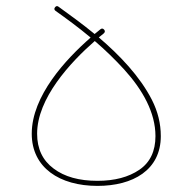

<svg xmlns="http://www.w3.org/2000/svg" viewBox="-20 -608 631 629"><path d="M299.3 1C415.5 1 506.8 -50.8 506.8 -162.1C506.8 -203.1 497.1 -242.7 477.5 -281.2C438.5 -357.4 372.6 -426.8 303.7 -485.4L319.8 -498.5C324.2 -502.4 324.7 -506.3 321.3 -510.7C317.4 -515.1 313.5 -515.6 309.1 -512.2C302.7 -506.8 296.4 -502 290 -496.6C249 -530.3 207 -560.5 171.9 -585.9C167.5 -589.4 163.6 -588.4 160.2 -584C156.7 -579.6 157.7 -575.7 162.1 -572.3C197.3 -547.4 237.3 -518.1 276.9 -484.9C195.3 -413.6 84 -293.9 84 -169.9C84 -58.6 175.3 1 299.3 1ZM101.6 -169.9C101.6 -285.6 209.5 -402.8 290.5 -473.6C324.2 -444.8 356.4 -413.6 387.2 -379.9C447.8 -313 489.3 -238.8 489.3 -162.1C489.3 -112.8 471.7 -75.7 436.5 -51.8C401.4 -27.8 355.5 -15.6 299.3 -15.6C239.3 -15.6 191.4 -28.8 155.8 -55.7C119.6 -82.5 101.6 -120.6 101.6 -169.9Z"/></svg>

Font: Mikhak Thin
Style: Regular
Weight: 100
Designer: Amin Abedi
Version: Version 3.2